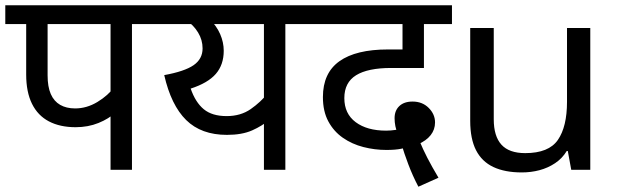

<svg xmlns="http://www.w3.org/2000/svg" viewBox="-20 -642 2337 726"><path d="M479 -551V0H398V-244L417 -217Q392 -193 352.5 -177Q313 -161 266 -161Q207 -161 165 -183Q123 -205 101 -249.5Q79 -294 79 -360V-551H0V-622H583V-551ZM398 -551H160V-357Q160 -314 172 -286.5Q184 -259 207.5 -245.5Q231 -232 264 -232Q308 -232 348.5 -256.5Q389 -281 414 -315L398 -263Z M1162 -622V-551H1059V0H978V-216L1001 -191Q972 -166 933.5 -149Q895 -132 838 -132Q741 -132 684 -188Q627 -244 601 -358Q678 -372 712 -395.5Q746 -419 746 -459Q746 -491 729 -519Q712 -547 684 -566L727 -551H568V-622ZM743 -551 771 -572Q799 -544 812.5 -513Q826 -482 826 -450Q826 -397 796 -362.5Q766 -328 701 -307Q719 -255 750.5 -229Q782 -203 837 -203Q890 -203 928 -229.5Q966 -256 993 -290L978 -239V-551Z M1562 64Q1540 22 1524 -20.5Q1508 -63 1498 -97L1485 -133Q1478 -150 1475 -165Q1472 -180 1472 -195Q1472 -224 1490 -241Q1508 -258 1540 -258Q1577 -258 1601 -234Q1625 -210 1625 -179Q1625 -152 1608.5 -131Q1592 -110 1560 -96L1543 -92Q1519 -84 1497 -79.5Q1475 -75 1441 -75Q1397 -75 1354 -86Q1311 -97 1276.5 -121Q1242 -145 1221.5 -183Q1201 -221 1201 -275Q1201 -366 1263.5 -410.5Q1326 -455 1447 -455H1518L1502 -420V-551H1148V-622H1689V-551H1583V-385H1459Q1371 -385 1326.5 -357.5Q1282 -330 1282 -271Q1282 -212 1325 -180Q1368 -148 1440 -148Q1457 -148 1477.5 -151Q1498 -154 1520 -164L1565 -112Q1579 -78 1596 -45Q1613 -12 1638 30Z M2212 -536V0H2140L2127 -71H2123Q2106 -43 2079 -25Q2052 -7 2020 1.5Q1988 10 1953 10Q1889 10 1845.5 -10.5Q1802 -31 1780 -74Q1758 -117 1758 -185V-536H1847V-191Q1847 -127 1876 -95Q1905 -63 1966 -63Q2055 -63 2089.5 -113Q2124 -163 2124 -257V-536Z"/></svg>

Font: hexlhindi05
Style: Book
Weight: 400
Designer: Jelle Bosma - Monotype Design Team
Foundry: Monotype Imaging Inc.
Version: Version 2.003